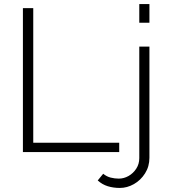

<svg xmlns="http://www.w3.org/2000/svg" viewBox="-20 -750 835 947"><path d="M93 0V-710H144V-46H568V0ZM667 -638V-730H717V-638ZM571 177Q539 177 511.5 168.5Q484 160 462 140L489 107Q506 121 526 126Q546 131 566 131Q591 131 614 118Q637 105 652 82Q667 59 667 30V-520H717V28Q717 71 695.5 105Q674 139 640.5 158Q607 177 571 177Z"/></svg>

Font: Raleway Light
Style: Regular
Weight: 300
Designer: Matt McInerney, Pablo Impallari, Rodrigo Fuenzalida
Foundry: Matt McInerney, Pablo Impallari, Rodrigo Fuenzalida
Version: Version 4.026